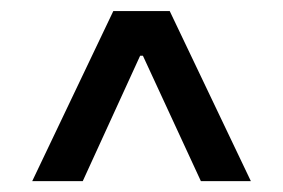

<svg xmlns="http://www.w3.org/2000/svg" viewBox="-20 -726 513 348"><path d="M130 -397.7 234 -625H239L344.1 -397.7H434.7L287.6 -706H185.4L38.4 -397.7Z"/></svg>

Font: Inter 465
Style: Regular
Weight: 400
Designer: Rasmus Andersson
Foundry: rsms
Version: Version 3.019;Glyphs 3.1.2 (3151)